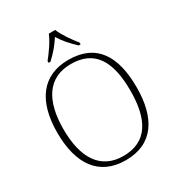

<svg xmlns="http://www.w3.org/2000/svg" viewBox="-216 -1070 1130 1219"><g transform="rotate(-30 349.0 -460.5)"><path d="M232 -784V-771H246C293 -815 319 -847 349 -893C379 -847 406 -815 453 -771H467V-784C436 -822 390 -886 373 -931H326C309 -886 263 -822 232 -784ZM349 10C551 10 639 -135 639 -358C639 -588 553 -725 350 -725C157 -725 58 -589 58 -359C58 -128 154 10 349 10ZM349 -21C183 -21 103 -147 103 -358C103 -569 183 -694 350 -694C528 -694 594 -569 594 -358C594 -148 523 -21 349 -21Z"/></g></svg>

Font: Noto Serif Sinhala ExtraLight
Style: Regular
Weight: 200
Designer: Jelle Bosma - Monotype Design Team
Foundry: Monotype Imaging Inc.
Version: Version 2.007